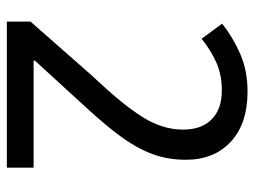

<svg xmlns="http://www.w3.org/2000/svg" viewBox="-111 -724 742 560"><g transform="rotate(90 260.0 -444.0)"><path d="M469 -93H43V-162L203 -344Q282 -427 320 -486.5Q358 -546 358 -607Q358 -661 328 -690.5Q298 -720 244 -720Q199 -720 163.5 -704.5Q128 -689 93 -661L49 -721Q88 -752 137 -773.5Q186 -795 247 -795Q341 -795 393.5 -746Q446 -697 446 -615Q446 -560 428 -514Q410 -468 376.5 -423Q343 -378 297 -328L157 -175V-171H469Z"/></g></svg>

Font: Noto Sans Kannada UI SemiCondensed
Style: Regular
Weight: 400
Width: 4
Designer: Jelle Bosma - Monotype Design Team
Foundry: Monotype Imaging Inc.
Version: Version 2.005; ttfautohint (v1.8.4.7-5d5b)